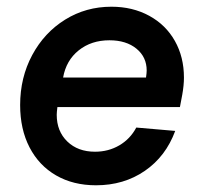

<svg xmlns="http://www.w3.org/2000/svg" viewBox="-20 -536 602 572"><path d="M40 -223Q40 -305 76 -372Q112 -439 174 -477.5Q236 -516 312 -516Q375 -516 424.5 -489Q474 -462 501 -414Q528 -366 528 -305Q528 -282 523 -254L516 -217H151Q149 -201 149 -194Q149 -145 180.5 -114.5Q212 -84 263 -84Q303 -84 335.5 -103Q368 -122 386 -156L502 -146Q474 -70 411.5 -27Q349 16 266 16Q198 16 147 -13.5Q96 -43 68 -97Q40 -151 40 -223ZM417 -326Q417 -366 386.5 -391Q356 -416 306 -416Q252 -416 214.5 -386Q177 -356 168 -305H415Q417 -319 417 -326Z"/></svg>

Font: MedMera Sans Semibold
Style: Italic
Weight: 600
Italic angle: -11°
Designer: Kasper Nordkvist
Foundry: UNCUT.wtf
Version: Version 1.300